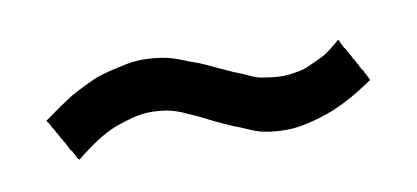

<svg xmlns="http://www.w3.org/2000/svg" viewBox="-30 -475 554 255"><g transform="rotate(-10 246.5 -347.5)"><path d="M63.5 -293.9Q79.1 -306.6 92.8 -315.4Q106.4 -324.2 119.1 -329.1Q132.8 -334 144.5 -336.9Q156.2 -339.8 167 -339.8Q178.7 -339.8 189.5 -337.9Q200.2 -335.9 210.9 -331.1Q221.7 -326.2 230.5 -322.3Q240.2 -317.4 250 -312.5Q260.7 -307.6 271.5 -302.7Q282.2 -298.8 293 -293.9Q303.7 -289.1 315.4 -287.1Q328.1 -285.2 340.8 -285.2Q353.5 -285.2 367.2 -288.1Q380.9 -291 395.5 -295.9Q410.2 -300.8 426.8 -309.6Q443.4 -318.4 461.9 -331.1Q461.9 -332 460.9 -333Q460.9 -333 460.9 -334Q460.9 -334 460 -335Q460 -335 460 -335.9Q460 -335.9 459 -336.9Q459 -336.9 459 -337.9Q459 -337.9 458 -338.9Q458 -338.9 458 -339.8Q458 -339.8 457 -340.8Q457 -340.8 456.1 -342.8Q456.1 -342.8 456.1 -343.8Q456.1 -343.8 455.1 -344.7Q455.1 -344.7 455.1 -345.7Q455.1 -345.7 454.1 -345.7Q454.1 -345.7 454.1 -346.7Q454.1 -346.7 453.1 -347.7Q453.1 -347.7 452.1 -349.6Q452.1 -349.6 452.1 -350.6Q452.1 -350.6 451.2 -350.6Q451.2 -350.6 451.2 -351.6Q451.2 -351.6 450.2 -353.5Q450.2 -353.5 450.2 -354.5Q450.2 -354.5 449.2 -354.5Q449.2 -355.5 448.2 -356.4Q448.2 -356.4 448.2 -357.4Q448.2 -357.4 448.2 -357.4Q448.2 -357.4 447.3 -358.4Q447.3 -358.4 447.3 -359.4Q447.3 -359.4 446.3 -360.4Q446.3 -360.4 446.3 -361.3Q446.3 -361.3 445.3 -362.3Q445.3 -362.3 444.3 -363.3Q444.3 -363.3 444.3 -364.3Q444.3 -364.3 443.4 -365.2Q443.4 -365.2 443.4 -366.2Q443.4 -366.2 442.4 -367.2Q442.4 -367.2 442.4 -368.2Q442.4 -368.2 441.4 -369.1Q441.4 -369.1 441.4 -370.1Q441.4 -370.1 440.4 -370.1Q440.4 -370.1 440.4 -371.1Q440.4 -371.1 440.4 -372.1Q440.4 -372.1 439.5 -372.1Q439.5 -372.1 439.5 -373Q439.5 -373 438.5 -374Q438.5 -374 438.5 -375Q438.5 -375 437.5 -376Q437.5 -376 437.5 -377Q437.5 -377 436.5 -377.9Q436.5 -377.9 436.5 -378.9Q436.5 -378.9 435.5 -378.9Q435.5 -378.9 434.6 -380.9Q434.6 -380.9 434.6 -380.9Q434.6 -381.8 433.6 -382.8Q433.6 -382.8 433.6 -383.8Q433.6 -383.8 432.6 -383.8Q432.6 -383.8 432.6 -384.8Q432.6 -384.8 431.6 -386.7Q431.6 -386.7 431.6 -387.7Q431.6 -387.7 430.7 -388.7Q430.7 -388.7 430.7 -389.6Q430.7 -389.6 429.7 -390.6Q429.7 -390.6 428.7 -390.6Q418 -380.9 407.2 -374Q396.5 -368.2 386.7 -364.3Q377 -359.4 367.2 -358.4Q358.4 -356.4 348.6 -356.4Q337.9 -356.4 327.1 -358.4Q315.4 -359.4 305.7 -364.3Q295.9 -369.1 285.2 -373Q274.4 -377.9 263.7 -382.8Q253.9 -387.7 242.2 -392.6Q230.5 -396.5 218.8 -401.4Q207 -406.2 194.3 -408.2Q181.6 -410.2 168 -410.2Q154.3 -410.2 138.7 -406.2Q123 -403.3 105.5 -397.5Q88.9 -390.6 69.3 -379.9Q50.8 -368.2 29.3 -352.5Q29.3 -351.6 30.3 -350.6Q30.3 -350.6 31.2 -349.6Q31.2 -349.6 32.2 -348.6Q32.2 -348.6 32.2 -347.7Q32.2 -347.7 33.2 -346.7Q33.2 -346.7 33.2 -345.7Q33.2 -345.7 34.2 -344.7Q34.2 -344.7 34.2 -343.8Q34.2 -343.8 35.2 -342.8Q35.2 -342.8 35.2 -341.8Q35.2 -341.8 36.1 -340.8Q36.1 -340.8 36.1 -340.8Q36.1 -340.8 37.1 -339.8Q37.1 -339.8 37.1 -338.9Q37.1 -338.9 38.1 -337.9Q38.1 -337.9 38.1 -336.9Q38.1 -336.9 39.1 -335.9Q39.1 -335.9 39.1 -335Q39.1 -335 40 -334Q40 -334 40 -334Q40 -334 41 -333Q41 -333 41 -332Q41 -332 42 -331.1Q42 -331.1 42 -330.1Q42 -330.1 42 -330.1Q42 -330.1 43 -329.1Q43 -329.1 43 -328.1Q43 -328.1 43.9 -327.1Q43.9 -327.1 43.9 -327.1Q43.9 -326.2 44.9 -325.2Q44.9 -325.2 44.9 -325.2Q44.9 -325.2 45.9 -324.2Q45.9 -324.2 45.9 -323.2Q45.9 -323.2 46.9 -322.3Q46.9 -322.3 46.9 -322.3Q46.9 -322.3 46.9 -321.3Q46.9 -321.3 47.9 -320.3Q47.9 -320.3 47.9 -320.3Q47.9 -320.3 48.8 -319.3Q48.8 -319.3 48.8 -318.4Q48.8 -318.4 49.8 -317.4Q49.8 -317.4 49.8 -316.4Q49.8 -316.4 50.8 -315.4Q50.8 -315.4 50.8 -314.5Q50.8 -314.5 51.8 -313.5Q51.8 -313.5 51.8 -312.5Q51.8 -312.5 52.7 -311.5Q52.7 -311.5 52.7 -310.5Q52.7 -310.5 53.7 -309.6Q53.7 -309.6 53.7 -308.6Q53.7 -308.6 54.7 -307.6Q54.7 -307.6 55.7 -307.6Q55.7 -307.6 55.7 -306.6Q55.7 -306.6 56.6 -305.7Q56.6 -305.7 56.6 -304.7Q56.6 -304.7 57.6 -303.7Q57.6 -303.7 57.6 -302.7Q57.6 -302.7 58.6 -301.8Q58.6 -301.8 58.6 -300.8Q58.6 -300.8 59.6 -299.8Q59.6 -299.8 60.5 -297.9Q60.5 -297.9 60.5 -296.9Q60.5 -296.9 61.5 -295.9Q61.5 -295.9 62.5 -294.9Q62.5 -294.9 63.5 -293.9Z"/></g></svg>

Font: Aptus Gothic JP
Style: Medium
Weight: 400
Designer: Fuminori Ogawa / Motoya
Version: Version 1